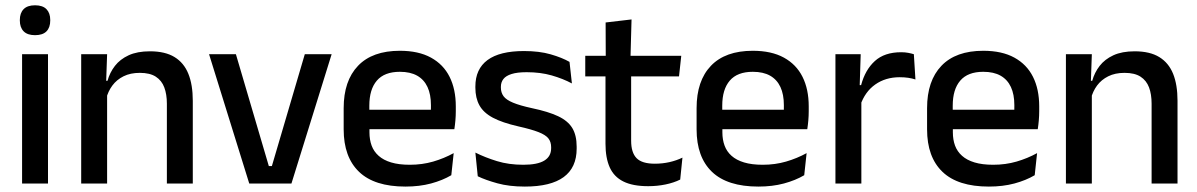

<svg xmlns="http://www.w3.org/2000/svg" viewBox="-20 -694 4528 726"><path d="M161.5 0H63.5V-489H161.5ZM112.5 -561Q83.5 -561 69.2 -575.8Q55 -590.5 55 -616.5V-618.5Q55 -644.5 69.2 -659.2Q83.5 -674 112.5 -674Q141.5 -674 155.8 -659.2Q170 -644.5 170 -618.5V-616.5Q170 -590 155.8 -575.5Q141.5 -561 112.5 -561Z M709 0H611V-302Q611 -337.5 601.2 -363.5Q591.5 -389.5 569.2 -404Q547 -418.5 508.5 -418.5Q473 -418.5 447 -405.5Q421 -392.5 404.8 -370.5Q388.5 -348.5 381.5 -320.5L365.5 -388.5H386.5Q395 -419.5 414.5 -444.8Q434 -470 466.5 -485Q499 -500 547 -500Q604.5 -500 640 -478.2Q675.5 -456.5 692.2 -415Q709 -373.5 709 -313ZM385 0H287V-489H385L381 -374.5L385 -368.5Z M996.5 -66H1008L1132.5 -489H1234L1082 0H922.5L770.5 -489H872Z M1513 11.5Q1396 11.5 1337.8 -44.2Q1279.5 -100 1279.5 -205V-285Q1279.5 -388.5 1333.8 -445.2Q1388 -502 1492 -502Q1562.5 -502 1609.5 -476.2Q1656.5 -450.5 1680 -403.5Q1703.5 -356.5 1703.5 -292V-273.5Q1703.5 -256.5 1702 -239Q1700.5 -221.5 1698 -205.5H1608Q1609 -231.5 1609.2 -254.5Q1609.5 -277.5 1609.5 -296.5Q1609.5 -337 1596.5 -365Q1583.5 -393 1557.5 -407.8Q1531.5 -422.5 1492 -422.5Q1433.5 -422.5 1405 -389.2Q1376.5 -356 1376.5 -294.5V-248.5L1377 -237V-193.5Q1377 -166 1385.2 -143.5Q1393.5 -121 1411.8 -104.8Q1430 -88.5 1459 -79.8Q1488 -71 1529.5 -71Q1576.5 -71 1617.8 -83Q1659 -95 1695.5 -115L1686.5 -31.5Q1653.5 -12 1609.8 -0.2Q1566 11.5 1513 11.5ZM1678 -205.5H1331.5V-279H1678Z M1964.5 11.5Q1905.5 11.5 1861 -0.8Q1816.5 -13 1786.5 -27.5L1777.5 -117Q1814.5 -98.5 1859 -84.8Q1903.5 -71 1959 -71Q2012.5 -71 2038.2 -86.8Q2064 -102.5 2064 -133.5V-137.5Q2064 -157.5 2053.5 -170.8Q2043 -184 2016.2 -194.5Q1989.5 -205 1940.5 -216Q1879 -230 1843.5 -249Q1808 -268 1792.8 -295.8Q1777.5 -323.5 1777.5 -362.5V-367Q1777.5 -433 1823.5 -467Q1869.5 -501 1961.5 -501Q2019.5 -501 2062.5 -488.5Q2105.5 -476 2133.5 -460L2142.5 -378.5Q2109 -396.5 2066.2 -408.8Q2023.5 -421 1971.5 -421Q1936 -421 1914.5 -414.2Q1893 -407.5 1883.5 -395.2Q1874 -383 1874 -366V-362.5Q1874 -344 1884 -330.2Q1894 -316.5 1919.8 -305.8Q1945.5 -295 1991.5 -285Q2053.5 -272 2090.5 -254.5Q2127.5 -237 2144 -209.8Q2160.5 -182.5 2160.5 -139.5V-132Q2160.5 -60.5 2111.5 -24.5Q2062.5 11.5 1964.5 11.5Z M2431 10Q2372.5 10 2337 -7.8Q2301.5 -25.5 2285.5 -61.2Q2269.5 -97 2269.5 -150.5V-449.5H2366.5V-162Q2366.5 -117 2387 -96Q2407.5 -75 2456 -75Q2485 -75 2511.5 -81Q2538 -87 2560.5 -98L2552 -15Q2528 -3 2496.5 3.5Q2465 10 2431 10ZM2547.5 -405H2193V-483H2556ZM2364 -474.5H2270.5L2270 -609L2368 -620.5Z M2847.5 11.5Q2730.5 11.5 2672.2 -44.2Q2614 -100 2614 -205V-285Q2614 -388.5 2668.2 -445.2Q2722.5 -502 2826.5 -502Q2897 -502 2944 -476.2Q2991 -450.5 3014.5 -403.5Q3038 -356.5 3038 -292V-273.5Q3038 -256.5 3036.5 -239Q3035 -221.5 3032.5 -205.5H2942.5Q2943.5 -231.5 2943.8 -254.5Q2944 -277.5 2944 -296.5Q2944 -337 2931 -365Q2918 -393 2892 -407.8Q2866 -422.5 2826.5 -422.5Q2768 -422.5 2739.5 -389.2Q2711 -356 2711 -294.5V-248.5L2711.5 -237V-193.5Q2711.5 -166 2719.8 -143.5Q2728 -121 2746.2 -104.8Q2764.5 -88.5 2793.5 -79.8Q2822.5 -71 2864 -71Q2911 -71 2952.2 -83Q2993.5 -95 3030 -115L3021 -31.5Q2988 -12 2944.2 -0.2Q2900.5 11.5 2847.5 11.5ZM3012.5 -205.5H2666V-279H3012.5Z M3233 -295.5 3212 -372H3236Q3251.5 -430 3288 -463.2Q3324.5 -496.5 3387.5 -496.5Q3402.5 -496.5 3414.2 -494.2Q3426 -492 3435.5 -489L3441.5 -393.5Q3429.5 -397.5 3414.5 -399.8Q3399.5 -402 3382 -402Q3328.5 -402 3289.5 -374.5Q3250.5 -347 3233 -295.5ZM3237 0H3139V-489H3234.5L3230 -346.5L3237 -339.5Z M3719 11.5Q3602 11.5 3543.8 -44.2Q3485.5 -100 3485.5 -205V-285Q3485.5 -388.5 3539.8 -445.2Q3594 -502 3698 -502Q3768.5 -502 3815.5 -476.2Q3862.5 -450.5 3886 -403.5Q3909.5 -356.5 3909.5 -292V-273.5Q3909.5 -256.5 3908 -239Q3906.5 -221.5 3904 -205.5H3814Q3815 -231.5 3815.2 -254.5Q3815.5 -277.5 3815.5 -296.5Q3815.5 -337 3802.5 -365Q3789.5 -393 3763.5 -407.8Q3737.5 -422.5 3698 -422.5Q3639.5 -422.5 3611 -389.2Q3582.5 -356 3582.5 -294.5V-248.5L3583 -237V-193.5Q3583 -166 3591.2 -143.5Q3599.5 -121 3617.8 -104.8Q3636 -88.5 3665 -79.8Q3694 -71 3735.5 -71Q3782.5 -71 3823.8 -83Q3865 -95 3901.5 -115L3892.5 -31.5Q3859.5 -12 3815.8 -0.2Q3772 11.5 3719 11.5ZM3884 -205.5H3537.5V-279H3884Z M4432.5 0H4334.5V-302Q4334.5 -337.5 4324.8 -363.5Q4315 -389.5 4292.8 -404Q4270.5 -418.5 4232 -418.5Q4196.5 -418.5 4170.5 -405.5Q4144.5 -392.5 4128.2 -370.5Q4112 -348.5 4105 -320.5L4089 -388.5H4110Q4118.5 -419.5 4138 -444.8Q4157.5 -470 4190 -485Q4222.5 -500 4270.5 -500Q4328 -500 4363.5 -478.2Q4399 -456.5 4415.8 -415Q4432.5 -373.5 4432.5 -313ZM4108.5 0H4010.5V-489H4108.5L4104.5 -374.5L4108.5 -368.5Z"/></svg>

Font: Anek Kannada Medium Medium
Style: Regular
Weight: 500
Version: Version 1.003